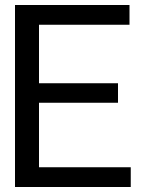

<svg xmlns="http://www.w3.org/2000/svg" viewBox="-20 -750 573 768"><path d="M452 -339H136V-81H503V-2H40V-730H498V-651H136V-417H452Z"/></svg>

Font: lipipragatuchhi
Style: Regular
Weight: 400
Designer: Abhinash Majhi
Version: Version 1.000